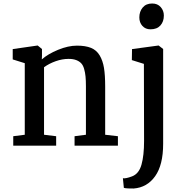

<svg xmlns="http://www.w3.org/2000/svg" viewBox="-20 -827 1042 1090"><path d="M55.2 0V-53.7L120.6 -62V-468.3L52.2 -489.7V-548.3L191.9 -568.4H194.3L218.3 -548.8V-510.7L217.3 -489.7Q252 -520.5 309.6 -544.2Q367.2 -567.9 417 -567.9Q465.3 -567.9 496.6 -555.2Q527.8 -542.5 545.7 -512.7Q563.5 -482.9 570.3 -441.7Q577.1 -400.4 577.1 -335.9V-62L649.4 -53.7V0H403.3V-53.7L467.8 -62V-336.4Q467.8 -370.1 465.6 -392.8Q463.4 -415.5 457.5 -436Q451.7 -456.5 440.7 -468Q429.7 -479.5 412.1 -486.1Q394.5 -492.7 369.1 -492.7Q333.5 -492.7 296.1 -479.5Q258.8 -466.3 230 -445.3V-62L298.8 -53.7V0ZM797.9 -26.9 796.9 -464.4 728.5 -485.8 729.5 -548.3 878.4 -568.4H880.9L906.2 -548.8V-10.7Q906.2 109.4 860.8 173.3Q815.4 237.3 738.8 243.2Q728 243.7 707.8 242.7Q687.5 241.7 683.1 239.3L677.7 185.1Q694.8 187.5 729.5 174.3Q768.6 159.7 783.2 107.9Q797.9 56.2 797.9 -26.9ZM834 -660.6Q805.7 -660.6 788.3 -679.9Q771 -699.2 771 -728Q771 -761.2 790 -784.2Q809.1 -807.1 843.8 -807.1H844.2Q874.5 -807.1 892.3 -786.9Q910.2 -766.6 910.2 -738.8Q910.2 -704.1 890.6 -682.4Q871.1 -660.6 834.5 -660.6Z"/></svg>

Font: HaufeMerriweather
Style: Regular
Weight: 400
Designer: Eben Sorkin ( eben@eyebytes.com )
Foundry: Eben Sorkin
Version: Version 1.56